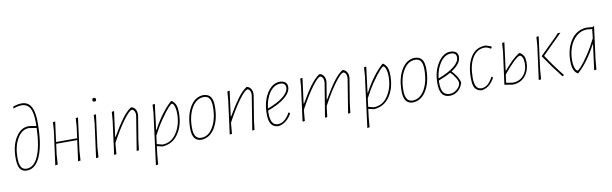

<svg xmlns="http://www.w3.org/2000/svg" viewBox="-52 -1279 6505 2040"><g transform="rotate(-10 3200.0 -259.0)"><path d="M142 6Q92 6 69 -30Q46 -66 46 -145Q46 -279 101 -367Q156 -455 240 -455Q260 -455 323 -443V-484Q323 -621 272.5 -664Q222 -707 115 -668L113 -670L118 -689Q233 -729 288 -678.5Q343 -628 343 -477Q343 -247 290.5 -120.5Q238 6 142 6ZM66 -144Q66 -76 84.5 -45Q103 -14 144 -14Q223 -14 269.5 -120.5Q316 -227 322 -422L238 -435Q164 -434 115 -351.5Q66 -269 66 -144Z M528 -456 499 -239H727L743 -362L749 -452L774 -456L728 -106L721 0L694 4L724 -220H497L482 -106L475 0L448 4L497 -362L503 -452Z M956 -611Q956 -631 976 -631Q996 -631 996 -611Q996 -591 976 -591Q956 -591 956 -611ZM968 -456 922 -106 915 0 888 4 937 -362 943 -452Z M1083 4 1131 -362 1138 -452 1163 -456 1127 -184H1132Q1197 -296 1246.5 -363Q1296 -430 1345 -462H1356Q1380 -455 1394 -431.5Q1408 -408 1407 -377L1406 -364L1363 -101L1351 0L1326 4L1385 -361L1386 -376Q1387 -401 1376 -418.5Q1365 -436 1352 -436Q1326 -436 1262 -351Q1198 -266 1119 -120L1117 -106L1108 0Z M1603 -456 1568 -179H1572Q1666 -355 1776 -454H1787Q1815 -432 1827 -402Q1839 -372 1839 -317Q1839 -184 1777.5 -93.5Q1716 -3 1608 4H1604L1546 -10L1535 79L1526 185L1501 189L1572 -362L1578 -452ZM1780 -426Q1772 -426 1740.5 -392Q1709 -358 1657 -283Q1605 -208 1560 -120L1549 -31L1607 -16Q1703 -16 1761 -103.5Q1819 -191 1819 -312Q1819 -352 1811.5 -379.5Q1804 -407 1795.5 -416.5Q1787 -426 1780 -426Z M2127 -458H2132Q2182 -454 2204.5 -421Q2227 -388 2227 -320Q2227 -181 2173.5 -90.5Q2120 0 2028 6H2023Q1973 3 1950 -30.5Q1927 -64 1927 -134Q1927 -273 1981.5 -364.5Q2036 -456 2127 -458ZM2127 -437Q2048 -437 1997.5 -352Q1947 -267 1947 -137Q1947 -15 2027 -15Q2106 -15 2156 -101Q2206 -187 2206 -317Q2206 -379 2187 -408Q2168 -437 2127 -437Z M2330 4 2378 -362 2385 -452 2410 -456 2374 -184H2379Q2444 -296 2493.5 -363Q2543 -430 2592 -462H2603Q2627 -455 2641 -431.5Q2655 -408 2654 -377L2653 -364L2610 -101L2598 0L2573 4L2632 -361L2633 -376Q2634 -401 2623 -418.5Q2612 -436 2599 -436Q2573 -436 2509 -351Q2445 -266 2366 -120L2364 -106L2355 0Z M3001 -105Q2943 -6 2856 5H2847Q2798 -1 2776.5 -36.5Q2755 -72 2755 -143Q2755 -276 2811 -365.5Q2867 -455 2950 -457H2955Q3030 -451 3030 -388Q3030 -331 2965 -276Q2900 -221 2776 -176Q2775 -167 2775 -148Q2775 -16 2854 -16Q2929 -16 2985 -118H2992ZM2952 -436Q2886 -436 2837.5 -369Q2789 -302 2778 -198Q2889 -239 2949 -288Q3009 -337 3009 -385Q3009 -408 2994.5 -422Q2980 -436 2952 -436Z M3196 -456 3160 -184H3165Q3229 -296 3279 -363Q3329 -430 3377 -462H3388Q3412 -455 3426.5 -431.5Q3441 -408 3440 -377L3439 -364L3409 -184H3414Q3478 -296 3528 -363Q3578 -430 3626 -462H3637Q3661 -455 3675 -431.5Q3689 -408 3688 -377L3687 -364L3644 -101L3632 0L3607 4L3666 -361L3667 -376Q3668 -401 3657 -418.5Q3646 -436 3633 -436Q3607 -436 3542 -350Q3477 -264 3397 -116L3395 -101L3383 0L3358 4L3418 -361L3419 -376Q3419 -401 3408 -418.5Q3397 -436 3384 -436Q3358 -436 3294.5 -351Q3231 -266 3152 -120L3150 -106L3141 0L3116 4L3164 -362L3171 -452Z M3884 -456 3849 -179H3853Q3947 -355 4057 -454H4068Q4096 -432 4108 -402Q4120 -372 4120 -317Q4120 -184 4058.5 -93.5Q3997 -3 3889 4H3885L3827 -10L3816 79L3807 185L3782 189L3853 -362L3859 -452ZM4061 -426Q4053 -426 4021.5 -392Q3990 -358 3938 -283Q3886 -208 3841 -120L3830 -31L3888 -16Q3984 -16 4042 -103.5Q4100 -191 4100 -312Q4100 -352 4092.5 -379.5Q4085 -407 4076.5 -416.5Q4068 -426 4061 -426Z M4408 -458H4413Q4463 -454 4485.5 -421Q4508 -388 4508 -320Q4508 -181 4454.5 -90.5Q4401 0 4309 6H4304Q4254 3 4231 -30.5Q4208 -64 4208 -134Q4208 -273 4262.5 -364.5Q4317 -456 4408 -458ZM4408 -437Q4329 -437 4278.5 -352Q4228 -267 4228 -137Q4228 -15 4308 -15Q4387 -15 4437 -101Q4487 -187 4487 -317Q4487 -379 4468 -408Q4449 -437 4408 -437Z M4707 4Q4650 4 4623.5 -33Q4597 -70 4597 -150Q4597 -276 4654.5 -366.5Q4712 -457 4792 -457H4797Q4872 -451 4872 -388Q4872 -314 4768 -248Q4828 -185 4847 -122V-110Q4832 -59 4793.5 -27.5Q4755 4 4707 4ZM4793 -436Q4728 -436 4679 -368Q4630 -300 4619 -198Q4729 -239 4790 -287.5Q4851 -336 4851 -385Q4851 -436 4793 -436ZM4617 -151Q4617 -80 4639 -48Q4661 -16 4710 -16Q4752 -16 4788.5 -48Q4825 -80 4825 -116Q4825 -137 4802 -174Q4779 -211 4751 -237Q4696 -205 4618 -176Q4617 -168 4617 -151Z M5172 -456 5228 -437 5233 -430 5227 -416 5222 -413Q5185 -436 5158 -436Q5073 -435 5025 -356Q4977 -277 4977 -141Q4977 -16 5050 -16Q5123 -16 5175 -118H5181L5190 -105Q5135 -6 5051 5H5043Q5001 -2 4979 -31.5Q4957 -61 4957 -142Q4957 -283 5011 -369.5Q5065 -456 5172 -456Z M5296 -11 5343 -362 5349 -452 5374 -456 5335 -155H5338Q5392 -218 5427.5 -252Q5463 -286 5506 -314H5518Q5546 -295 5557.5 -271Q5569 -247 5569 -208Q5569 -114 5517.5 -55.5Q5466 3 5385 3H5381ZM5509 -286Q5490 -286 5439.5 -237.5Q5389 -189 5329 -115L5318 -28L5388 -17Q5459 -17 5504 -67.5Q5549 -118 5549 -199Q5549 -237 5537.5 -261.5Q5526 -286 5509 -286Z M5664 4 5713 -362 5719 -452 5744 -456 5698 -106 5690 0ZM5978 -452 5765 -240Q5841 -123 5936 -5V-2Q5930 4 5921 7L5918 6Q5833 -101 5740 -238L5741 -244L5918 -418L5949 -452Z M6256 -457H6260L6325 -452L6337 -459L6342 -456L6296 -106L6287 0L6262 4L6298 -271H6294Q6201 -94 6092 4H6081Q6054 -16 6041.5 -48Q6029 -80 6029 -137Q6029 -268 6089.5 -359Q6150 -450 6256 -457ZM6049 -141Q6049 -100 6057 -72Q6065 -44 6073.5 -34Q6082 -24 6089 -24Q6097 -24 6128.5 -58Q6160 -92 6211 -168Q6262 -244 6306 -333L6310 -362L6317 -432L6258 -437Q6195 -436 6146.5 -393Q6098 -350 6073.5 -284Q6049 -218 6049 -141Z"/></g></svg>

Font: Alegreya Sans SC Thin
Style: Italic
Weight: 100
Italic angle: -7°
Designer: Juan Pablo del Peral
Foundry: Huerta Tipografica
Version: Version 2.007